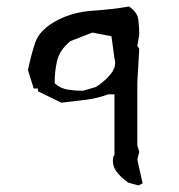

<svg xmlns="http://www.w3.org/2000/svg" viewBox="-20 -448 543 583"><path d="M397 -6.3V-197.3H397.5L397 -197.8L402.8 -299.8L397 -308.6L402.8 -343.3Q402.8 -365.2 399.9 -388.7Q397.5 -410.2 372.1 -428.2Q319.8 -419.4 261.7 -415.5Q203.1 -411.6 156.2 -387.7Q100.1 -358.4 86.9 -318.6Q73.7 -278.8 64.9 -234.9L82.5 -179.2H95.2V-170.9L166 -136.2Q202.1 -140.1 240.7 -145Q279.3 -149.9 307.6 -161.6H327.6V22.9L324.2 27.3Q322.8 34.2 322.8 40.5Q322.8 56.6 331.5 69.8Q344.7 89.4 369.1 106.4L400.9 115.2L413.1 108.4L397 37.1L402.8 12.7ZM231.4 -172.4Q208.5 -172.4 186.5 -175.8Q163.1 -179.7 147.5 -193.8L146 -195.3V-197.3Q146 -231 153.3 -263.2Q161.1 -296.4 193.8 -323.2L260.3 -349.1L318.4 -337.9L327.6 -270.5Q329.6 -263.7 329.6 -258.8Q329.6 -253.9 329.1 -250Q328.6 -246.1 326.7 -241.2Q323.2 -231.9 316.9 -224.1Q310.5 -216.3 306.2 -211.9Q301.8 -207.5 298.6 -204.8Q295.4 -202.1 292.2 -199.2Q289.1 -196.3 285.6 -193.8Q278.8 -188.5 270.5 -183.6L231.9 -172.4Z"/></svg>

Font: Bakudai
Style: Light
Weight: 300
Version: Version 1.48